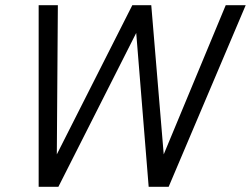

<svg xmlns="http://www.w3.org/2000/svg" viewBox="-20 -720 967 740"><path d="M129 0 129 -700H203L199 -125L490 -700H563L611 -125L850 -700H927L630 0H553L505 -593L205 0Z"/></svg>

Font: Red Hat Display
Style: Italic
Weight: 300
Italic angle: -12°
Designer: Pentagram, MCKL
Foundry: Pentagram, MCKL
Version: Version 1.023